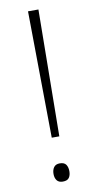

<svg xmlns="http://www.w3.org/2000/svg" viewBox="-84 -752 400 799"><g transform="rotate(-10 116.0 -352.5)"><path d="M133 -179H101L95 -714H139ZM82 -29Q82 -46 90 -57Q98 -68 115 -68Q134 -68 141.5 -57Q149 -46 149 -29Q149 -12 141.5 -1.5Q134 9 115 9Q98 9 90 -1.5Q82 -12 82 -29Z"/></g></svg>

Font: Noto Sans Thai Looped ExtLight
Style: Regular
Weight: 200
Designer: Sasikarn Vongin, Ben Mitchell
Foundry: The Fontpad Ltd
Version: Version 1.00